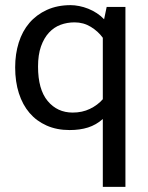

<svg xmlns="http://www.w3.org/2000/svg" viewBox="-20 -497 576 747"><path d="M380 -34Q354 -11 322.5 -1Q291 9 251 9Q201 9 161.5 -8.5Q122 -26 95 -57.5Q68 -89 53.5 -134Q39 -179 39 -235Q39 -287 53 -331.5Q67 -376 94.5 -408Q122 -440 162.5 -458.5Q203 -477 255 -477Q270 -477 288 -473.5Q306 -470 323.5 -463Q341 -456 357 -445.5Q373 -435 385 -422L395 -470H468V230H380ZM380 -350Q362 -375 333.5 -392.5Q305 -410 270 -410Q241 -410 215.5 -400.5Q190 -391 170.5 -370Q151 -349 139.5 -316.5Q128 -284 128 -238Q128 -149 165.5 -104Q203 -59 263 -59Q300 -59 330 -73.5Q360 -88 380 -111Z"/></svg>

Font: Mukta
Style: Regular
Weight: 400
Designer: Girish Dalvi and Yashodeep Gholap
Foundry: Ek Type
Version: Version 2.538;PS 1.001;hotconv 16.6.51;makeotf.lib2.5.65220;